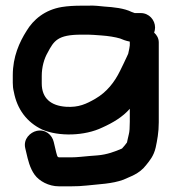

<svg xmlns="http://www.w3.org/2000/svg" viewBox="-20 -488 603 676"><path d="M522.7 -373C524.7 -378.7 526 -385.1 526 -391C526 -417.6 504.8 -442 475.5 -442L454.4 -442C452.8 -442.4 443.6 -445.9 443.3 -446C417.1 -459.1 379.1 -462.9 347.9 -464.9C331.3 -466 315.2 -469.5 287.2 -468H266.5C242.8 -468 219.2 -466.8 198 -463.4C137.6 -453.4 97.4 -419 73.4 -379.1C48.7 -340 25 -288.9 25 -223V-196.5C25 -185.6 25.9 -176.1 28.8 -164.3C40.1 -103.9 74.2 -57.5 128.6 -31.8C186.8 -6.7 278.3 -8.9 340.6 -39.2C377.4 -55.7 412.2 -76.4 437 -105V-59.5C437 -39.5 436 -23.7 433.4 -14.5C429.1 1 428.2 10.7 427.1 13.6C424.4 17.5 414.2 30.5 409.6 34.9C386.1 45.2 356.7 56.5 322.9 59.1L297.1 61.1C272.8 63 251.7 66 231.1 66H188.6C181.3 65.1 181.6 64.5 173.1 28.3L169.3 12.2C163.6 -13.2 140 -34.1 108.8 -27.1C87.1 -22.2 61.2 0.9 68.9 33.7L73 51.1C78.2 73.4 84.7 103.5 102.2 127.6C118.3 149.6 151.4 168 187.4 168H231.1C248.6 168 267.9 167.2 285.4 165.2C327.5 160.3 374.7 159.6 415.3 144.4C415.9 144.2 416.9 143.7 417.7 143.3C435.8 134.3 470.4 125.4 495.2 92.3C506.3 78.3 521.2 61.6 528.1 31.5C533.5 6.3 539 -21.7 539 -57.5V-338.6C539 -353.3 531.8 -365.2 522.7 -373ZM437 -341.5V-328.3C437 -326.5 433.8 -307 431.3 -298.6L424.7 -284.3C421.9 -278.1 418.6 -271 414.7 -263.1L402.7 -238.5C383.3 -198.8 355.9 -163.6 315.6 -140.3C284.1 -122.2 257.1 -109.1 212.3 -112.1C159.4 -115.7 127 -141.8 127 -194.3V-220.7C127 -251.9 135.4 -281.3 147.5 -302.2C169.8 -344.4 182.8 -366 266.5 -366H290.9C305.8 -366 311.1 -364.7 338 -363.1C360.2 -361.6 386.3 -357.5 402.7 -352.5C409.4 -349.5 423.3 -344 437 -341.5Z"/></svg>

Font: Take Off
Style: YouHoser
Weight: 400
Foundry: Cannot Into Space Fonts
Version: Version 0.89